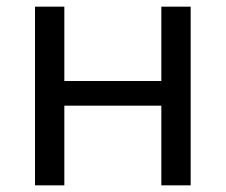

<svg xmlns="http://www.w3.org/2000/svg" viewBox="-20 -556 677 576"><path d="M173 -536V-313H464V-536H552V0H464V-239H173V0H85V-536Z"/></svg>

Font: Go Noto Current
Style: Regular
Weight: 400
Designer: Monotype Design Team
Foundry: Monotype Imaging Inc.
Version: Version 2.007; ttfautohint (v1.8) -l 8 -r 50 -G 200 -x 14 -D